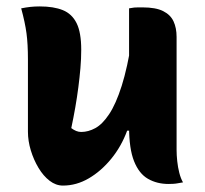

<svg xmlns="http://www.w3.org/2000/svg" viewBox="-20 -568 640 598"><path d="M104 -548Q147 -548 175.5 -536.5Q204 -525 218.5 -496Q233 -467 233 -413Q233 -385 230.5 -356Q228 -327 224 -296Q220 -265 214.5 -233.5Q209 -202 202 -169Q210 -163 217.5 -160Q225 -157 233 -157Q255 -157 277 -169Q299 -181 320 -212.5Q341 -244 359 -300.5Q377 -357 391 -446V-161H376Q358 -112 326.5 -73.5Q295 -35 256.5 -12.5Q218 10 176 10Q154 10 134.5 -5Q115 -20 100 -45Q85 -70 76 -99.5Q67 -129 67 -158Q67 -196 67 -233.5Q67 -271 67 -308.5Q67 -346 67 -383Q67 -431 62.5 -464.5Q58 -498 46 -542Q61 -545 74.5 -546.5Q88 -548 104 -548ZM424 -545Q465 -545 488 -533.5Q511 -522 520.5 -501.5Q530 -481 530 -453Q530 -387 530 -327.5Q530 -268 530 -212.5Q530 -157 530 -101Q530 -85 532 -66Q534 -47 538.5 -29.5Q543 -12 550 0Q543 1 535.5 2.5Q528 4 520.5 4.5Q513 5 505 5Q469 5 441 -11Q413 -27 397.5 -66Q382 -105 382 -173Q382 -237 382 -302Q382 -367 382 -428.5Q382 -490 382 -542Q392 -544 398 -544.5Q404 -545 410.5 -545Q417 -545 424 -545Z"/></svg>

Font: Recursive Monospace Casual ExtraBold
Style: Regular
Weight: 800
Version: Version 1.047